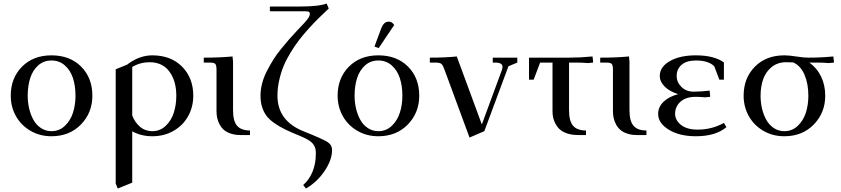

<svg xmlns="http://www.w3.org/2000/svg" viewBox="-20 -766 4769 1089"><path d="M41 -223.1Q41 -323.2 104.7 -387.7Q168.5 -452.1 272 -452.1Q376.5 -452.1 440.2 -388.2Q503.9 -324.2 503.9 -223.1Q503.9 -126.5 439 -59.8Q374 6.8 272 6.8Q205.1 6.8 151.9 -24.7Q98.6 -56.2 69.8 -108.4Q41 -160.6 41 -223.1ZM137.2 -223.1Q137.2 -185.1 145.5 -149.9Q153.8 -114.7 169.9 -85.9Q186 -57.1 212.4 -39.6Q238.8 -22 272 -22Q316.4 -22 348.1 -52.2Q379.9 -82.5 394 -127Q408.2 -171.4 408.2 -223.1Q408.2 -278.8 393.8 -323Q379.4 -367.2 347.9 -395Q316.4 -422.9 272 -422.9Q227.5 -422.9 196.5 -395Q165.5 -367.2 151.4 -323Q137.2 -278.8 137.2 -223.1Z M636.2 274.9V-373L700.2 -398.9Q769 -452.1 843.8 -452.1Q948.7 -452.1 1012.5 -388.2Q1076.2 -324.2 1076.2 -223.1Q1076.2 -160.2 1047.6 -107.9Q1019 -55.7 965.3 -24.4Q911.6 6.8 843.8 6.8Q781.2 6.8 730 -21V270L647.9 303.2ZM730 -110.8Q746.1 -70.3 774.9 -46.1Q803.7 -22 843.8 -22Q888.2 -22 919.9 -52.2Q951.7 -82.5 965.8 -127Q980 -171.4 980 -223.1Q980 -306.6 940.9 -359.9Q901.9 -413.1 828.1 -413.1Q775.4 -413.1 730 -386.2Z M1135.7 -411.1V-439Q1229 -439 1298.8 -445.8L1301.8 -418V-141.1Q1301.8 -79.6 1324.7 -52.7Q1347.7 -25.9 1397.9 -25.9V0H1344.7Q1314 0 1289.6 -8.1Q1265.1 -16.1 1250.2 -29.1Q1235.4 -42 1225.6 -60.3Q1215.8 -78.6 1211.9 -97.2Q1208 -115.7 1208 -136.2V-371.1Q1208 -396 1200.9 -403.6Q1193.8 -411.1 1168.9 -411.1Z M1457.5 -223.1Q1457.5 -257.3 1466.8 -293.2Q1476.1 -329.1 1494.1 -363.8Q1512.2 -398.4 1530.5 -428Q1548.8 -457.5 1575.7 -490.2Q1602.5 -522.9 1619.9 -543Q1637.2 -563 1662.6 -589.8Q1669.9 -597.7 1684.3 -612.8Q1698.7 -627.9 1705.8 -635.5Q1712.9 -643.1 1721.4 -653.8Q1730 -664.6 1733.6 -672.4Q1737.3 -680.2 1737.3 -687Q1737.3 -696.3 1731.2 -699.2Q1725.1 -702.1 1711.4 -702.1H1510.7V-729H1678.7Q1790.5 -729 1832.5 -746.1L1844.7 -717.8Q1812.5 -687.5 1787.8 -663.3Q1763.2 -639.2 1731.2 -604Q1699.2 -568.8 1675.8 -538.1Q1652.3 -507.3 1628.2 -468Q1604 -428.7 1588.6 -391.4Q1573.2 -354 1563.5 -310.3Q1553.7 -266.6 1553.7 -223.1Q1553.7 -80.1 1702.6 -21Q1811 22.5 1837.2 39.1Q1863.3 55.7 1863.3 85.9Q1863.3 141.1 1820.8 204.1Q1778.3 267.1 1715.3 303.2L1699.7 283.2Q1732.9 254.9 1752.2 209Q1771.5 163.1 1771.5 104Q1771.5 88.4 1769 77.6Q1766.6 66.9 1758.1 54Q1749.5 41 1730.5 29.1Q1711.4 17.1 1681.6 4.9Q1631.8 -15.1 1599.1 -31Q1566.4 -46.9 1537.4 -66.9Q1508.3 -86.9 1491.9 -108.6Q1475.6 -130.4 1466.6 -158.9Q1457.5 -187.5 1457.5 -223.1Z M1895 -223.1Q1895 -323.2 1958.7 -387.7Q2022.5 -452.1 2126 -452.1Q2230.5 -452.1 2294.2 -388.2Q2357.9 -324.2 2357.9 -223.1Q2357.9 -126.5 2293 -59.8Q2228 6.8 2126 6.8Q2059.1 6.8 2005.9 -24.7Q1952.6 -56.2 1923.8 -108.4Q1895 -160.6 1895 -223.1ZM1991.2 -223.1Q1991.2 -185.1 1999.5 -149.9Q2007.8 -114.7 2023.9 -85.9Q2040 -57.1 2066.4 -39.6Q2092.8 -22 2126 -22Q2170.4 -22 2202.1 -52.2Q2233.9 -82.5 2248 -127Q2262.2 -171.4 2262.2 -223.1Q2262.2 -278.8 2247.8 -323Q2233.4 -367.2 2201.9 -395Q2170.4 -422.9 2126 -422.9Q2081.5 -422.9 2050.5 -395Q2019.5 -367.2 2005.4 -323Q1991.2 -278.8 1991.2 -223.1ZM2104 -502 2138.2 -594.2Q2147.9 -621.6 2158.4 -632.3Q2168.9 -643.1 2186 -643.1Q2203.6 -643.1 2215.8 -624L2127.9 -493.2Z M2418 -411.1V-439Q2505.9 -439 2570.8 -445.8L2712.9 -60.1L2827.1 -370.1Q2830.1 -378.9 2830.1 -387.2Q2830.1 -411.1 2788.1 -411.1H2774.9V-439H2914.1V-411.1L2863.8 -390.1L2727.1 -22L2643.1 14.2L2501 -371.1Q2492.2 -396 2483.9 -403.3Q2475.6 -410.6 2452.1 -411.1Z M2980.5 -314V-439H3207.5Q3270.5 -439 3340.8 -445.8L3343.8 -418V-411.1L3315.4 -408.2Q3285.6 -411.1 3238.8 -411.1H3207.5V-141.1Q3207.5 -79.6 3230.5 -52.7Q3253.4 -25.9 3303.7 -25.9V0H3260.7Q3219.2 0 3189.5 -11.7Q3159.7 -23.4 3143.8 -43.9Q3127.9 -64.5 3120.8 -87.2Q3113.8 -109.9 3113.8 -136.2V-411.1H3043.5L3006.8 -314Z M3384.3 -411.1V-439Q3477.5 -439 3547.4 -445.8L3550.3 -418V-141.1Q3550.3 -79.6 3573.2 -52.7Q3596.2 -25.9 3646.5 -25.9V0H3593.3Q3562.5 0 3538.1 -8.1Q3513.7 -16.1 3498.8 -29.1Q3483.9 -42 3474.1 -60.3Q3464.4 -78.6 3460.4 -97.2Q3456.5 -115.7 3456.5 -136.2V-371.1Q3456.5 -396 3449.5 -403.6Q3442.4 -411.1 3417.5 -411.1Z M3712.9 -120.1Q3712.9 -158.7 3742.9 -188.2Q3772.9 -217.8 3826.2 -231.9Q3777.3 -247.6 3749.8 -275.1Q3722.2 -302.7 3722.2 -335.9Q3722.2 -386.7 3779.1 -419.4Q3835.9 -452.1 3927.2 -452.1Q4028.8 -452.1 4085.9 -412.1V-314H4060.1L4031.2 -390.1Q3998.5 -422.9 3927.2 -422.9Q3874 -422.9 3845.9 -398.4Q3817.9 -374 3817.9 -335.9Q3817.9 -299.8 3845 -272.9Q3872.1 -246.1 3914.1 -246.1Q3954.6 -246.1 4004.9 -252L4007.8 -224.1V-216.8L3980 -213.9Q3948.2 -216.8 3927.2 -216.8Q3870.1 -216.8 3839.6 -189.2Q3809.1 -161.6 3809.1 -120.1Q3809.1 -84.5 3842.5 -57.6Q3876 -30.8 3937 -30.8Q4017.6 -30.8 4085.9 -68.8L4100.1 -44.9Q4039.1 6.8 3927.2 6.8Q3834 6.8 3773.4 -30.3Q3712.9 -67.4 3712.9 -120.1Z M4197.8 -223.1Q4197.8 -323.2 4261.5 -387.7Q4325.2 -452.1 4428.7 -452.1Q4455.6 -452.1 4496.6 -445.6Q4537.6 -439 4564 -439Q4636.2 -439 4706.5 -445.8L4710 -418V-411.1L4681.6 -408.2Q4651.9 -411.1 4605 -411.1H4569.8Q4613.3 -380.9 4637 -332Q4660.6 -283.2 4660.6 -223.1Q4660.6 -126.5 4595.7 -59.8Q4530.8 6.8 4428.7 6.8Q4361.8 6.8 4308.6 -24.7Q4255.4 -56.2 4226.6 -108.4Q4197.8 -160.6 4197.8 -223.1ZM4293.9 -223.1Q4293.9 -185.1 4302.2 -149.9Q4310.5 -114.7 4326.7 -85.9Q4342.8 -57.1 4369.1 -39.6Q4395.5 -22 4428.7 -22Q4473.1 -22 4504.9 -52.2Q4536.6 -82.5 4550.8 -127Q4564.9 -171.4 4564.9 -223.1Q4564.9 -291 4543 -342.3Q4521 -393.6 4478.5 -412.1Q4463.4 -413.1 4439 -413.1Q4391.1 -413.1 4357.7 -386.5Q4324.2 -359.9 4309.1 -317.9Q4293.9 -275.9 4293.9 -223.1Z"/></svg>

Font: Dihjauti S
Style: Bold
Weight: 700
Designer: T. Christopher White
Version: Version 3.0.0